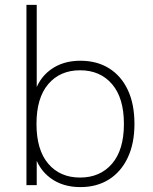

<svg xmlns="http://www.w3.org/2000/svg" viewBox="-20 -756 623 784"><path d="M308 8Q236 8 186 -29Q136 -66 119 -131H130V0H88V-736H130V-369H119Q136 -434 186 -471Q236 -508 308 -508Q376 -508 425.5 -477Q475 -446 502 -388.5Q529 -331 529 -250Q529 -170 501.5 -112Q474 -54 424.5 -23Q375 8 308 8ZM307 -31Q389 -31 437.5 -87.5Q486 -144 486 -250Q486 -356 437.5 -412.5Q389 -469 307 -469Q225 -469 177 -412.5Q129 -356 129 -250Q129 -144 177 -87.5Q225 -31 307 -31Z"/></svg>

Font: Mulish ExtraLight ExtraLight
Style: Regular
Weight: 250
Version: Version 3.603